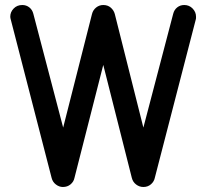

<svg xmlns="http://www.w3.org/2000/svg" viewBox="-20 -746 822 766"><path d="M23 -668Q21 -674 21 -680Q21 -698 34.5 -712Q48 -726 69 -726Q85 -726 97 -716.5Q109 -707 113 -691L232 -237L347 -690Q351 -706 363.5 -716Q376 -726 392 -726Q410 -726 422 -715.5Q434 -705 438 -690L552 -237L671 -691Q675 -707 687 -716.5Q699 -726 715 -726Q735 -726 748.5 -712Q762 -698 762 -680V-673Q762 -671 761 -668L598 -38Q595 -22 582.5 -11Q570 0 552 0Q536 0 523 -10Q510 -20 506 -36L392 -487L277 -36Q274 -21 261.5 -10.5Q249 0 231 0Q216 0 203 -10Q190 -20 186 -36Z"/></svg>

Font: VDS
Style: Regular
Weight: 400
Designer: artmaker
Foundry: artmaker
Version: Version 1.000 2009 initial release